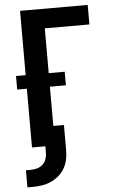

<svg xmlns="http://www.w3.org/2000/svg" viewBox="-62 -777 624 1029"><g transform="rotate(-5 250.0 -262.0)"><path d="M43 211V119H69Q87 119 104 114Q121 109 134 97Q147 85 152.5 68Q158 51 158 33V0H86V-316H34V-389H86V-735H450V-630H210V-389H296V-316H210V-105H267V33Q267 58 261.5 83Q256 108 243 129.5Q230 151 210.5 167.5Q191 184 167.5 194Q144 204 119 207.5Q94 211 69 211Z"/></g></svg>

Font: Iosevka Curly Extrabold
Style: Regular
Weight: 800
Monospace: yes
Designer: Belleve Invis
Foundry: Belleve Invis
Version: Version 22.1.2; ttfautohint (v1.8.4)